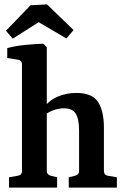

<svg xmlns="http://www.w3.org/2000/svg" viewBox="-20 -854 568 874"><path d="M21 0V-47L61 -54Q80 -57 80 -75V-561Q80 -579 62 -582L13 -590V-635Q49 -645 95 -649.5Q141 -654 177 -655L193 -639V-76Q193 -59 211 -54L240 -47V0ZM293 0V-47L322 -54Q330 -57 335 -61.5Q340 -66 340 -76V-259Q340 -313 324.5 -337Q309 -361 271 -361Q245 -361 218.5 -350.5Q192 -340 171 -320L172 -355Q200 -395 240 -413Q280 -431 327 -431Q400 -431 426.5 -389.5Q453 -348 453 -273V-76Q453 -57 471 -54L512 -47V0ZM7 -714 119 -830 194 -834 315 -717 282 -679 156 -753 38 -678Z"/></svg>

Font: Yrsa SemiBold
Style: Regular
Weight: 600
Version: Version 2.004